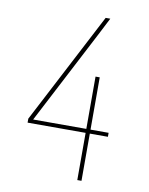

<svg xmlns="http://www.w3.org/2000/svg" viewBox="-83 -796 666 857"><g transform="rotate(10 250.0 -367.5)"><path d="M327 0V-214H64V-232L326 -735H347L306 -655L86 -232H327V-469H346V-232H428V-214H346V0Z"/></g></svg>

Font: Iosevka Curly Thin
Style: Regular
Weight: 100
Monospace: yes
Designer: Belleve Invis
Foundry: Belleve Invis
Version: Version 22.1.2; ttfautohint (v1.8.4)